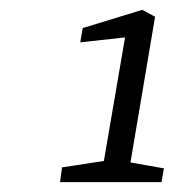

<svg xmlns="http://www.w3.org/2000/svg" viewBox="-20 -733 387 390"><path d="M313 -391 308 -363H102L106 -393L191 -406L234 -657L143 -647L148 -676L269 -713L295 -699L245 -403Z"/></svg>

Font: Grenze Light
Style: Italic
Weight: 300
Italic angle: -10°
Designer: Renata Polastri
Foundry: Omnibus-Type
Version: Version 1.002; ttfautohint (v1.8)